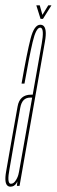

<svg xmlns="http://www.w3.org/2000/svg" viewBox="-44 -699 213 722"><path d="M19.5 0 21.5 -17Q20 -13.5 18 -10.5Q10 3 -5 3Q-10.5 3 -14 0.5Q-29 -8.5 -21 -54Q-11 -111 1.5 -183Q14.5 -255 22.2 -299Q30 -343 73 -343H79L82.5 -363Q102.5 -476 113 -535.5Q122.5 -589 110 -594.5Q108.5 -595 107 -595Q91.5 -595 78.8 -541Q66 -487 48 -384.5H37Q57.5 -501.5 71 -553.8Q84.5 -606 107.5 -606Q113 -606 117.5 -603.5Q134 -593 125 -542.5Q114 -478.5 94 -366L29.5 0ZM26.5 -48.5 27.5 -53 77 -332H69.5Q39 -332 32.2 -293.8Q25.5 -255.5 12.5 -183Q1 -116 -8.5 -62Q-17.5 -14 -6 -8.5Q-4.5 -8 -2.5 -8Q8 -8 16.5 -22.5Q24 -34.5 26.5 -48.5ZM108.5 -628 92.5 -679H105.5L115.5 -643L137.5 -679H149.5L117.5 -628Z"/></svg>

Font: Anybody UltraCondensed Thin
Style: Italic
Weight: 100
Width: 1
Italic angle: -10°
Designer: Tyler Finck
Foundry: Etcetera Type Company
Version: Version 1.010; ttfautohint (v1.8.3) -l 8 -r 50 -G 200 -x 14 